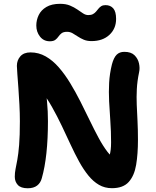

<svg xmlns="http://www.w3.org/2000/svg" viewBox="-20 -990 832 1026"><path d="M128.2 16Q91.2 16 75.1 -1.8Q59 -19.6 59 -45.4Q59 -66.2 63 -86.4Q67 -106.6 72.6 -136.5Q78.2 -166.4 82.2 -215.4Q86.2 -264.4 86.2 -342Q86.2 -385 83.7 -431.5Q81.2 -478 78.2 -520.5Q75.2 -563 72.7 -594.5Q70.2 -626 70.2 -638Q70.2 -668 88.7 -689Q107.2 -710 143.2 -710Q186.6 -710 224.2 -688.6Q261.8 -667.2 294.2 -630Q326.6 -592.8 355.2 -545.7Q383.8 -498.6 409.6 -447.6Q435.4 -396.6 459.6 -346.4Q483.8 -296.2 507.1 -253Q530.4 -209.8 554.1 -178.9Q577.8 -148 602.4 -135.2L518.6 -96Q531.2 -104.6 543.9 -118.6Q556.6 -132.6 565.1 -158.6Q573.6 -184.6 573.6 -229Q573.6 -288.8 569.6 -343.2Q565.6 -397.6 563.1 -448.3Q560.6 -499 563.2 -547.7Q565.8 -596.4 578.2 -646.4Q588 -682.4 603.4 -697.7Q618.8 -713 644.4 -713Q680.6 -713 699 -694.6Q717.4 -676.2 722.8 -651.1Q728.2 -626 723.4 -604.6Q713.4 -556.6 711.2 -514.4Q709 -472.2 710.7 -430.8Q712.4 -389.4 714.8 -343.7Q717.2 -298 717.2 -242Q717.2 -167.4 707.5 -109.2Q697.8 -51 667.9 -17.7Q638 15.6 578.2 15.6Q539.6 15.6 508.8 -2.3Q478 -20.2 452 -52.3Q426 -84.4 403 -126.2Q380 -168 357.5 -216.6Q335 -265.2 310.6 -316.6Q286.2 -368 258 -418.1Q229.8 -468.2 195.2 -513L222.2 -518.6Q228.4 -478.8 231.1 -449.4Q233.8 -420 235 -394.9Q236.2 -369.8 236.2 -342Q236.2 -248 228 -171.7Q219.8 -95.4 203.6 -38.6Q197.2 -13 178.5 1.5Q159.8 16 128.2 16ZM246.2 -769.4Q213.4 -769.4 193.7 -794.5Q174 -819.6 174 -853.6Q174 -882.8 186.8 -909.4Q199.6 -936 227.9 -952.8Q256.2 -969.6 301.2 -969.6Q332 -969.6 354 -960.4Q376 -951.2 392.9 -939.5Q409.8 -927.8 423.7 -918.6Q437.6 -909.4 451.6 -909.4Q467.2 -909.4 476.8 -914.7Q486.4 -920 493.2 -928Q500 -936 506.4 -944Q512.8 -952 521.5 -957.3Q530.2 -962.6 544 -962.6Q570 -962.6 585.2 -945.3Q600.4 -928 600.4 -889Q600.4 -836.8 564.5 -803.6Q528.6 -770.4 469.2 -770.4Q445 -770.4 427.5 -777.9Q410 -785.4 395.4 -795.2Q380.8 -805 367.5 -812.5Q354.2 -820 338.4 -820Q319.2 -820 309.2 -812.4Q299.2 -804.8 292.4 -794.7Q285.6 -784.6 275.5 -777Q265.4 -769.4 246.2 -769.4Z"/></svg>

Font: Shantell Sans Light
Style: Regular
Weight: 300
Designer: Stephen Nixon, Anya Danilova, Shantell Martin
Foundry: Arrow Type
Version: Version 1.011;[c5ecc13dd]